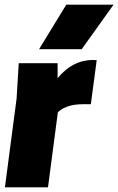

<svg xmlns="http://www.w3.org/2000/svg" viewBox="-20 -800 505 820"><path d="M329 -590H147L263 -780H465ZM185 0H1L51 -380L60 -530H226V-466Q290 -544 378 -544L393 -543L368 -355H338Q293 -355 265.5 -344Q238 -333 227 -320Z"/></svg>

Font: Tanohe Sans ExtraBold
Style: Italic
Weight: 800
Designer: Village Type and Design LLC & Cristiano Sobral
Foundry: Cooper Hewitt Smithsonian Design Museum
Version: Version 1.00;September 29, 2021;FontCreator 13.0.0.2655 64-b